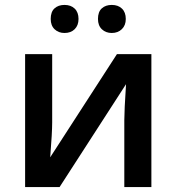

<svg xmlns="http://www.w3.org/2000/svg" viewBox="-20 -760 717 780"><path d="M242 -626Q268 -626 283.5 -641.5Q299 -657 299 -683Q299 -710 283.5 -725Q268 -740 242 -740Q217 -740 201.5 -726Q186 -712 186 -683Q186 -656 202 -641Q218 -626 242 -626ZM434 -626Q459 -626 475 -641.5Q491 -657 491 -683Q491 -710 475.5 -725Q460 -740 434 -740Q409 -740 393.5 -726Q378 -712 378 -683Q378 -656 394 -641Q410 -626 434 -626ZM82 0H222L492 -418Q485 -310 485 -272V0H595V-540H455L184 -121Q192 -222 192 -263V-540H82Z"/></svg>

Font: OpenSansMMV
Style: Semibold
Weight: 600
Designer: Steve Matteson
Foundry: Ascender Corporation
Version: Version 6.000